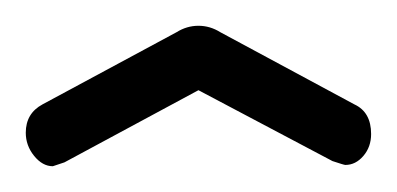

<svg xmlns="http://www.w3.org/2000/svg" viewBox="-20 -721 308 149"><path d="M134 -651 30 -595 21 -592Q13 -592 6.5 -600Q0 -608 0 -618Q0 -633 13 -640L117 -696Q125 -701 134 -701Q143 -701 151 -696L255 -640Q268 -634 268 -617Q268 -607 262 -600Q256 -593 248 -593Q247 -593 238 -596Z"/></svg>

Font: Dosis
Style: Book
Weight: 400
Designer: EdgarTolentino, PabloImpallari, IginoMarini
Foundry: EdgarTolentino, PabloImpallari, IginoMarini
Version: Version 1.007